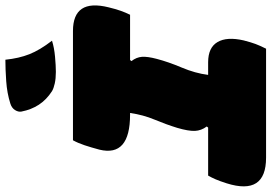

<svg xmlns="http://www.w3.org/2000/svg" viewBox="-188 -820 985 696"><g transform="rotate(-90 304.0 -472.5)"><path d="M475 0H80Q-58 0 -13 -143Q-5 -168 1.5 -183Q8 -198 15 -210H189L193 -215Q178 -235 177 -258Q176 -281 188 -322Q201 -364 218 -404.5Q235 -445 242 -493H236Q82 -493 109 -604Q117 -634 125 -658Q133 -682 143 -700H539Q657 -700 625 -571Q619 -546 612.5 -527.5Q606 -509 598 -493H434L430 -488Q444 -470 445.5 -450Q447 -430 438 -396Q427 -354 406.5 -305.5Q386 -257 380 -210H426Q479 -210 499 -176Q519 -142 505 -81Q498 -54 492 -38Q486 -22 475 0ZM435 -945Q440 -896 455 -858Q470 -820 504 -776Q479 -768 446 -765Q413 -762 391 -762Q367 -762 349 -766Q331 -770 321 -776Q290 -796 272 -823.5Q254 -851 247 -887Q245 -898 252.5 -910Q260 -922 276 -927Q314 -939 357.5 -942Q401 -945 435 -945Z"/></g></svg>

Font: Recursive Mn Csl St XBk
Style: Italic
Weight: 1000
Italic angle: -15°
Monospace: yes
Version: Version 1.079;hotconv 1.0.112;makeotfexe 2.5.65598; ttfautoh